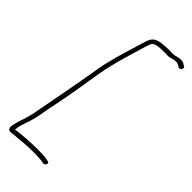

<svg xmlns="http://www.w3.org/2000/svg" viewBox="-284 -830 1017 1017"><g transform="rotate(45 224.0 -322.0)"><path d="M140 -480C134 -454 130 -428 125 -401C109 -299 88 -198 69 -93C60 -47 55 -10 41 32C35 49 29 66 26 80C25 86 23 92 22 98C17 121 22 136 44 133C90 128 148 122 202 122C225 122 250 123 267 126L277 128C290 131 300 116 296 107C294 105 293 104 289 103L279 101C261 97 235 96 208 96C154 96 93 100 46 107L49 97L48 96L51 81C52 76 53 70 56 63C67 31 80 -7 86 -44C92 -82 100 -115 108 -158C113 -183 118 -210 123 -237C138 -317 147 -400 166 -482C181 -548 201 -609 218 -667C223 -685 231 -712 239 -727C255 -740 279 -742 305 -742C318 -744 344 -740 353 -742C367 -745 386 -753 404 -750C407 -750 412 -748 416 -745L427 -739C429 -737 430 -737 435 -738C443 -740 447 -743 448 -754C448 -758 448 -761 445 -762L434 -768C427 -774 420 -776 412 -776H411C394 -779 375 -768 355 -768C352 -767 345 -767 338 -768C329 -769 319 -769 309 -768C256 -764 223 -764 207 -713C185 -638 160 -565 140 -480Z"/></g></svg>

Font: Stray Cat
Style: LtCnObl
Weight: 300
Version: Version 1.0